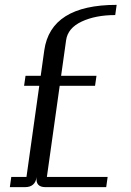

<svg xmlns="http://www.w3.org/2000/svg" viewBox="-20 -770 540 790"><path d="M460 -750 454.1 -708Q373 -708 315.9 -681.2Q258.8 -654.3 252 -604.5L231.4 -458H377L371.1 -417H225.6L172.9 -42H422.9L417 0H167Q125 0 130.9 -42Q125 0 83 0H20.5L26.4 -42H88.9L141.6 -417H79.1L85 -458H147.5L162.1 -562.5Q188.5 -750 460 -750Z"/></svg>

Font: okolaks
Style: RegularItalic
Weight: 500
Italic angle: -8°
Version: Version 000.6.0